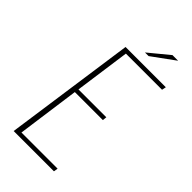

<svg xmlns="http://www.w3.org/2000/svg" viewBox="-224 -763 819 819"><g transform="rotate(45 185.0 -354.0)"><path d="M43 0 127 -591H370L366 -572H148L113 -321H281L279 -302H110L71 -19H289L286 0ZM202 -633 293 -708H327L224 -633Z"/></g></svg>

Font: Alumni Sans Thin Thin
Style: Italic
Weight: 250
Italic angle: -8°
Version: Version 1.016